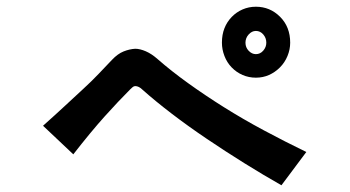

<svg xmlns="http://www.w3.org/2000/svg" viewBox="-20 -626 1040 571"><path d="M772 -499Q772 -513 763 -523.5Q754 -534 741 -534Q729 -534 719.5 -523.5Q710 -513 710 -499Q710 -485 719.5 -475Q729 -465 741 -465Q754 -465 763 -475.5Q772 -486 772 -499ZM817 -75Q764 -105 707 -140.5Q650 -176 594.5 -213.5Q539 -251 490 -288.5Q441 -326 404 -359Q393 -370 382 -370Q378 -370 374 -366.5Q370 -363 367 -360Q332 -325 291.5 -280Q251 -235 198 -167L108 -252Q145 -285 174 -312Q203 -339 228 -362Q253 -385 273 -406Q293 -427 313 -448Q330 -466 347.5 -473Q365 -480 382 -481Q396 -481 413.5 -473.5Q431 -466 449 -450Q489 -415 539 -379Q589 -343 645.5 -307.5Q702 -272 764.5 -238.5Q827 -205 891 -174ZM843 -499Q843 -479 835 -459.5Q827 -440 812.5 -425.5Q798 -411 780 -403Q762 -395 741 -395Q720 -395 701.5 -403Q683 -411 669 -425.5Q655 -440 647.5 -459.5Q640 -479 640 -499Q640 -523 647.5 -542Q655 -561 669 -575.5Q683 -590 701.5 -598Q720 -606 741 -606Q783 -606 813 -576Q843 -546 843 -499Z"/></svg>

Font: NanumGothicCoding
Style: Bold
Weight: 700
Monospace: yes
Designer: Kwon Bruce; Nicolas Noh; Sung-woo Choi; Go-un Cha; Soo-hyun Park;
Foundry: NHN Corporation
Version: Version 2.000;PS 1;hotconv 1.0.49;makeotf.lib2.0.14853